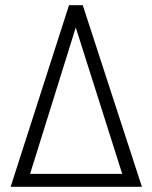

<svg xmlns="http://www.w3.org/2000/svg" viewBox="-20 -720 587 740"><path d="M527 0 299 -700H246L21 0ZM96 -50 272 -614 451 -50Z"/></svg>

Font: Advent Pro
Style: Regular
Weight: 400
Designer: VivaRado, Andreas Kalpakidis
Foundry: VivaRado, Andreas Kalpakidis
Version: Version 3.000